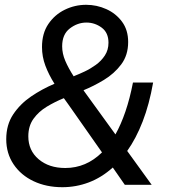

<svg xmlns="http://www.w3.org/2000/svg" viewBox="-20 -770 710 800"><path d="M240 10Q173 10 120 -15Q67 -40 36.5 -85.5Q6 -131 6 -190Q6 -250 35 -293.5Q64 -337 109.5 -368Q155 -399 207 -421Q183 -459 169 -496.5Q155 -534 155 -574Q155 -631 181.5 -670Q208 -709 250 -729.5Q292 -750 339 -750Q383 -750 423 -732Q463 -714 488.5 -679.5Q514 -645 514 -595Q514 -540 485 -501.5Q456 -463 413 -437Q370 -411 328 -394Q329 -392 332 -388L461 -210Q484 -251 502.5 -305Q521 -359 534 -426H618Q602 -335 574.5 -264Q547 -193 510 -141L612 0H500L450 -72Q403 -30 350 -10Q297 10 240 10ZM239 -577Q239 -547 252 -516.5Q265 -486 287 -452L291 -454Q309 -461 332.5 -472Q356 -483 379 -499.5Q402 -516 417 -539Q432 -562 432 -592Q432 -634 403.5 -655Q375 -676 340 -676Q303 -676 271 -651.5Q239 -627 239 -577ZM98 -202Q98 -143 141 -106.5Q184 -70 252 -70Q339 -70 405 -135L283 -309Q273 -323 264 -336Q255 -349 246 -361Q209 -346 175 -325.5Q141 -305 119.5 -275Q98 -245 98 -202Z"/></svg>

Font: Be Vietnam Pro
Style: Italic
Weight: 400
Italic angle: -12°
Designer: Lam Bao, Tony Le, Vietanh Nguyen
Foundry: Yellow Type Foundry
Version: Version 1.002; ttfautohint (v1.8.3)